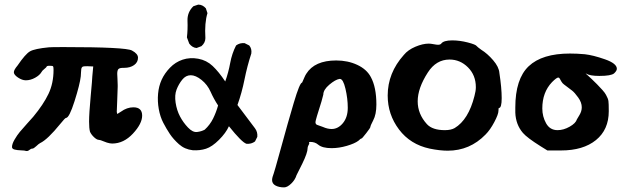

<svg xmlns="http://www.w3.org/2000/svg" viewBox="-20 -653 2732 832"><path d="M32 -16Q32 -29 43 -48Q54 -67 66 -81.5Q78 -96 98 -118Q118 -140 124 -147Q168 -200 190 -246Q212 -292 212 -350Q212 -363 210 -365.5Q208 -368 196 -368Q182 -368 182 -364Q182 -362 172 -354Q162 -346 160 -341Q152 -327 132 -316Q112 -305 92 -305Q76 -305 58 -317Q40 -329 40 -340Q40 -350 56 -369Q90 -419 110 -430.5Q130 -442 192 -448Q200 -449 256 -449Q526 -449 552 -434Q578 -420 578 -403Q578 -383 561 -371Q544 -359 518 -359H514Q498 -359 493 -353.5Q488 -348 488 -333Q488 -329 489 -312.5Q490 -296 490 -284V-277Q490 -261 488 -219.5Q486 -178 486 -168L488 -159Q488 -159 504 -169Q530 -188 558 -188Q596 -188 596 -152Q596 -117 556 -74Q516 -31 466 -31Q464 -31 461 -31.5Q458 -32 456 -32Q444 -34 429 -40.5Q414 -47 408 -47Q400 -47 388 -58Q376 -69 370 -82Q366 -97 366 -126Q366 -161 373 -236.5Q380 -312 380 -322L384 -365L360 -366H356Q346 -366 341 -365Q336 -364 334 -359.5Q332 -355 332 -351.5Q332 -348 331 -338.5Q330 -329 330 -322Q326 -287 303 -214.5Q280 -142 266 -142Q262 -142 242 -117Q186 -48 154 -33Q148 -30 137 -19.5Q126 -9 120 -9Q114 -9 107 -3Q100 3 92 1Q88 -1 71 -1.5Q54 -2 43 -5Q32 -8 32 -16Z M815 -2Q780 -6 755.5 -28Q731 -50 716 -72.5Q701 -95 687.5 -121Q674 -147 668 -180.5Q662 -214 665 -247Q668 -280 680.5 -307.5Q693 -335 716.5 -359.5Q740 -384 771.5 -394.5Q803 -405 839 -398.5Q875 -392 901.5 -367Q928 -342 956 -300Q970 -339 977.5 -380Q985 -421 1003 -456Q1019 -468 1040 -466L1060 -456Q1072 -442 1069 -421Q1051 -366 1039.5 -308.5Q1028 -251 1009 -198L1085 -97Q1097 -81 1095 -60L1085 -40Q1069 -28 1048 -30Q1028 -36 972 -106Q959 -77 929 -47Q899 -17 872.5 -8.5Q846 0 815 -2ZM867 -91Q890 -112 903.5 -139.5Q917 -167 925 -196Q906 -225 892.5 -255.5Q879 -286 853.5 -306.5Q828 -327 806.5 -327Q785 -327 769.5 -307.5Q754 -288 745 -264.5Q736 -241 741 -208Q746 -175 760 -148.5Q774 -122 794.5 -100.5Q815 -79 833.5 -81Q852 -83 867 -91ZM853 -453 832 -445Q814 -446 800 -464L790 -491Q794 -525 792.5 -562.5Q791 -600 818 -626L839 -633Q858 -633 872 -617L879 -596Q866 -554 870 -488Q870 -468 853 -453Z M1159 127Q1159 122 1161 114Q1169 93 1198 -13.5Q1227 -120 1253 -207.5Q1279 -295 1289 -295Q1289 -295 1292 -301.5Q1295 -308 1299 -317.5Q1303 -327 1307 -333Q1343 -391 1437 -391Q1487 -391 1528 -372Q1569 -353 1587 -319Q1611 -275 1611 -200Q1611 -157 1597 -131Q1585 -108 1585 -103Q1585 -99 1567 -76Q1549 -53 1547 -53Q1543 -53 1533 -43Q1517 -31 1483 -21Q1449 -11 1417 -11Q1377 -11 1359 -26Q1345 -38 1325 -38Q1319 -38 1319 -35Q1319 -33 1320 -32Q1321 -31 1319 -28Q1317 -25 1315 -20Q1313 -15 1313 -11Q1313 9 1290 56Q1267 103 1265 106Q1259 126 1242 142.5Q1225 159 1211 159Q1189 159 1174 151Q1159 143 1159 127ZM1347 -124Q1347 -119 1349 -116Q1351 -113 1354 -112Q1357 -111 1365 -108Q1373 -105 1379 -103Q1399 -94 1417 -94Q1445 -94 1466 -119.5Q1487 -145 1487 -186Q1487 -226 1477 -268.5Q1467 -311 1453 -311H1451Q1433 -308 1407 -286Q1381 -264 1381 -243Q1381 -241 1373 -213Q1347 -132 1347 -124Z M1660 -239Q1660 -337 1730 -415Q1748 -437 1780 -450.5Q1812 -464 1838 -464Q1846 -464 1859 -461.5Q1872 -459 1878 -459Q1888 -459 1892 -464Q1902 -478 1940 -478Q1972 -478 2007 -469Q2042 -460 2046 -453Q2048 -450 2066 -437Q2092 -421 2117 -392Q2142 -363 2144 -337Q2154 -272 2154 -228Q2154 -185 2142 -185Q2140 -185 2140 -173Q2140 -158 2122 -124Q2104 -90 2084 -70Q2016 0 1920 0Q1886 0 1842 -9Q1758 -27 1709 -92Q1660 -157 1660 -239ZM1790 -214Q1790 -159 1830 -115Q1854 -89 1908 -89Q1934 -89 1950 -98Q2010 -134 2036 -237Q2042 -259 2042 -275Q2042 -327 2008 -361Q1974 -395 1928 -395Q1870 -395 1834 -339Q1790 -271 1790 -214Z M2213 -165V-187Q2213 -311 2271 -366Q2329 -421 2450 -421Q2480 -421 2514 -418Q2550 -414 2601.5 -396Q2653 -378 2653 -355Q2653 -346 2641 -335Q2628 -324 2577 -324Q2536 -324 2520 -334L2518 -335Q2517 -335 2524.5 -328.5Q2532 -322 2543.5 -311Q2555 -300 2567 -288Q2579 -276 2590.5 -263Q2602 -250 2606 -242Q2615 -226 2616.5 -215.5Q2618 -205 2618 -171Q2618 -91 2562.5 -46Q2507 -1 2411 -1H2352L2323 -19Q2264 -56 2246 -77Q2215 -113 2213 -165ZM2330 -183Q2330 -148 2346.5 -118.5Q2363 -89 2396 -89Q2422 -89 2448.5 -104Q2475 -119 2480 -136Q2481 -138 2491 -154.5Q2501 -171 2501 -188Q2501 -209 2485.5 -230.5Q2470 -252 2459 -260.5Q2448 -269 2424 -287Q2417 -292 2412.5 -300Q2408 -308 2405.5 -312.5Q2403 -317 2399 -317Q2392 -317 2372 -297Q2330 -253 2330 -183Z"/></svg>

Font: NaniFont Regular
Style: Regular
Weight: 400
Designer: Nanigashitei
Version: Version 1.036